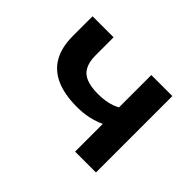

<svg xmlns="http://www.w3.org/2000/svg" viewBox="-105 -686 878 878"><g transform="rotate(45 333.5 -247.0)"><path d="M446 0V-179Q416 -165 381.5 -157.5Q347 -150 309 -150Q226 -150 172 -174.5Q118 -199 91.5 -247Q65 -295 65 -366V-494H201V-376Q201 -337 214.5 -310.5Q228 -284 257.5 -272Q287 -260 334 -260Q365 -260 393.5 -266Q422 -272 445 -285V-494H581V0Z"/></g></svg>

Font: Nunito Sans 10pt SemiExpanded
Style: Bold
Weight: 700
Width: 6
Designer: Vernon Adams
Foundry: Vernon Adams
Version: Version 3.101;gftools[0.9.27]